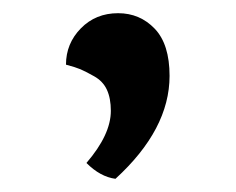

<svg xmlns="http://www.w3.org/2000/svg" viewBox="-20 -161 357 291"><path d="M155 110Q132 107 111 86Q148 43 148 7Q148 -12 142 -25Q136 -38 122.5 -45.5Q109 -53 102 -56Q95 -59 80 -63Q80 -95 102.5 -118Q125 -141 159 -141Q192 -141 214.5 -117.5Q237 -94 237 -46Q237 35 155 110Z"/></svg>

Font: Arima Koshi Bold
Style: Regular
Weight: 700
Designer: Joana Correia and Natanael Gama
Foundry: NDISCOVER
Version: Version 1.019;PS 001.019;hotconv 1.0.88;makeotf.lib2.5.64775